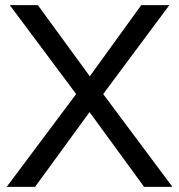

<svg xmlns="http://www.w3.org/2000/svg" viewBox="-20 -725 695 745"><path d="M6 0 289 -378V-342L18 -705H127L343 -409H314L528 -705H637L367 -342V-378L649 0H539L310 -314H345L116 0Z"/></svg>

Font: Nunito Sans 12pt ExtraLight Medium
Style: Regular
Weight: 500
Version: Version 3.101;gftools[0.9.27]